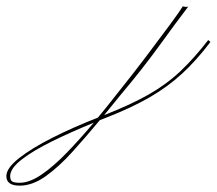

<svg xmlns="http://www.w3.org/2000/svg" viewBox="-499 -273 682 604"><path d="M76 -253Q81 -252 83.5 -251.5Q86 -251 93 -252Q54 -201 2 -129Q-50 -57 -120 26Q-133 42 -146 58Q-159 74 -172 90L-171 89Q-89 57 -32.5 25Q24 -7 68 -48.5Q112 -90 156 -147L163 -141Q119 -83 74 -41.5Q29 0 -28 33Q-85 66 -167 98Q-176 102 -185 105Q-229 158 -271.5 205Q-314 252 -355.5 281.5Q-397 311 -437 311Q-479 311 -479 281Q-479 256 -439 224.5Q-399 193 -333.5 160Q-268 127 -191 97Q-175 78 -160 59Q-145 40 -130 21Q-81 -40 -38 -97Q5 -154 36 -196Q67 -238 76 -253ZM-467 281Q-467 294 -460.5 298Q-454 302 -437 302Q-406 302 -368 276Q-330 250 -288.5 207Q-247 164 -204 113Q-275 142 -335 171.5Q-395 201 -431 229Q-467 257 -467 281Z"/></svg>

Font: Kapakana Light
Style: Regular
Weight: 300
Designer: Kyosuke Nagai
Version: Version 1.000